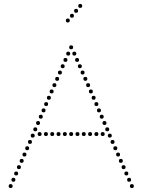

<svg xmlns="http://www.w3.org/2000/svg" viewBox="-20 -940 722 974"><path d="M312 -626Q302 -626 302 -636Q302 -646 312 -646Q322 -646 322 -636Q322 -626 312 -626ZM298 -594Q288 -594 288 -604Q288 -614 298 -614Q308 -614 308 -604Q308 -594 298 -594ZM341 -690Q331 -690 331 -700Q331 -710 341 -710Q351 -710 351 -700Q351 -690 341 -690ZM256 -498Q246 -498 246 -508Q246 -518 256 -518Q266 -518 266 -508Q266 -498 256 -498ZM242 -466Q232 -466 232 -476Q232 -486 242 -486Q252 -486 252 -476Q252 -466 242 -466ZM284 -562Q274 -562 274 -572Q274 -582 284 -582Q294 -582 294 -572Q294 -562 284 -562ZM270 -530Q260 -530 260 -540Q260 -550 270 -550Q280 -550 280 -540Q280 -530 270 -530ZM201 -370Q191 -370 191 -380Q191 -390 201 -390Q211 -390 211 -380Q211 -370 201 -370ZM187 -338Q177 -338 177 -348Q177 -358 187 -358Q197 -358 197 -348Q197 -338 187 -338ZM228 -434Q218 -434 218 -444Q218 -454 228 -454Q238 -454 238 -444Q238 -434 228 -434ZM214 -402Q204 -402 204 -412Q204 -422 214 -422Q224 -422 224 -412Q224 -402 214 -402ZM173 -306Q163 -306 163 -316Q163 -326 173 -326Q183 -326 183 -316Q183 -306 173 -306ZM159 -274Q149 -274 149 -284Q149 -294 159 -294Q169 -294 169 -284Q169 -274 159 -274ZM326 -658Q316 -658 316 -668Q316 -678 326 -678Q336 -678 336 -668Q336 -658 326 -658ZM132 -210Q122 -210 122 -220Q122 -230 132 -230Q142 -230 142 -220Q142 -210 132 -210ZM118 -178Q108 -178 108 -188Q108 -198 118 -198Q128 -198 128 -188Q128 -178 118 -178ZM76 -82Q66 -82 66 -92Q66 -102 76 -102Q86 -102 86 -92Q86 -82 76 -82ZM62 -50Q52 -50 52 -60Q52 -70 62 -70Q72 -70 72 -60Q72 -50 62 -50ZM104 -146Q94 -146 94 -156Q94 -166 104 -166Q114 -166 114 -156Q114 -146 104 -146ZM90 -114Q80 -114 80 -124Q80 -134 90 -134Q100 -134 100 -124Q100 -114 90 -114ZM48 -18Q38 -18 38 -28Q38 -38 48 -38Q58 -38 58 -28Q58 -18 48 -18ZM34 14Q24 14 24 4Q24 -6 34 -6Q44 -6 44 4Q44 14 34 14ZM146 -242Q136 -242 136 -252Q136 -262 146 -262Q156 -262 156 -252Q156 -242 146 -242ZM181 -250Q171 -250 171 -260Q171 -270 181 -270Q191 -270 191 -260Q191 -250 181 -250ZM213 -250Q203 -250 203 -260Q203 -270 213 -270Q223 -270 223 -260Q223 -250 213 -250ZM245 -250Q235 -250 235 -260Q235 -270 245 -270Q255 -270 255 -260Q255 -250 245 -250ZM277 -250Q267 -250 267 -260Q267 -270 277 -270Q287 -270 287 -260Q287 -250 277 -250ZM309 -250Q299 -250 299 -260Q299 -270 309 -270Q319 -270 319 -260Q319 -250 309 -250ZM341 -250Q331 -250 331 -260Q331 -270 341 -270Q351 -270 351 -260Q351 -250 341 -250ZM373 -250Q363 -250 363 -260Q363 -270 373 -270Q383 -270 383 -260Q383 -250 373 -250ZM405 -250Q395 -250 395 -260Q395 -270 405 -270Q415 -270 415 -260Q415 -250 405 -250ZM437 -250Q427 -250 427 -260Q427 -270 437 -270Q447 -270 447 -260Q447 -250 437 -250ZM469 -250Q459 -250 459 -260Q459 -270 469 -270Q479 -270 479 -260Q479 -250 469 -250ZM501 -250Q491 -250 491 -260Q491 -270 501 -270Q511 -270 511 -260Q511 -250 501 -250ZM371 -626Q361 -626 361 -636Q361 -646 371 -646Q381 -646 381 -636Q381 -626 371 -626ZM385 -594Q375 -594 375 -604Q375 -614 385 -614Q395 -614 395 -604Q395 -594 385 -594ZM427 -498Q417 -498 417 -508Q417 -518 427 -518Q437 -518 437 -508Q437 -498 427 -498ZM441 -466Q431 -466 431 -476Q431 -486 441 -486Q451 -486 451 -476Q451 -466 441 -466ZM399 -562Q389 -562 389 -572Q389 -582 399 -582Q409 -582 409 -572Q409 -562 399 -562ZM413 -530Q403 -530 403 -540Q403 -550 413 -550Q423 -550 423 -540Q423 -530 413 -530ZM482 -370Q472 -370 472 -380Q472 -390 482 -390Q492 -390 492 -380Q492 -370 482 -370ZM496 -338Q486 -338 486 -348Q486 -358 496 -358Q506 -358 506 -348Q506 -338 496 -338ZM455 -434Q445 -434 445 -444Q445 -454 455 -454Q465 -454 465 -444Q465 -434 455 -434ZM469 -402Q459 -402 459 -412Q459 -422 469 -422Q479 -422 479 -412Q479 -402 469 -402ZM510 -306Q500 -306 500 -316Q500 -326 510 -326Q520 -326 520 -316Q520 -306 510 -306ZM524 -274Q514 -274 514 -284Q514 -294 524 -294Q534 -294 534 -284Q534 -274 524 -274ZM357 -658Q347 -658 347 -668Q347 -678 357 -678Q367 -678 367 -668Q367 -658 357 -658ZM551 -210Q541 -210 541 -220Q541 -230 551 -230Q561 -230 561 -220Q561 -210 551 -210ZM565 -178Q555 -178 555 -188Q555 -198 565 -198Q575 -198 575 -188Q575 -178 565 -178ZM607 -82Q597 -82 597 -92Q597 -102 607 -102Q617 -102 617 -92Q617 -82 607 -82ZM621 -50Q611 -50 611 -60Q611 -70 621 -70Q631 -70 631 -60Q631 -50 621 -50ZM579 -146Q569 -146 569 -156Q569 -166 579 -166Q589 -166 589 -156Q589 -146 579 -146ZM593 -114Q583 -114 583 -124Q583 -134 593 -134Q603 -134 603 -124Q603 -114 593 -114ZM635 -18Q625 -18 625 -28Q625 -38 635 -38Q645 -38 645 -28Q645 -18 635 -18ZM649 14Q639 14 639 4Q639 -6 649 -6Q659 -6 659 4Q659 14 649 14ZM537 -242Q527 -242 527 -252Q527 -262 537 -262Q547 -262 547 -252Q547 -242 537 -242ZM324 -826Q314 -826 314 -836Q314 -846 324 -846Q334 -846 334 -836Q334 -826 324 -826ZM345 -850Q335 -850 335 -860Q335 -870 345 -870Q355 -870 355 -860Q355 -850 345 -850ZM366 -875Q356 -875 356 -885Q356 -895 366 -895Q376 -895 376 -885Q376 -875 366 -875ZM387 -900Q377 -900 377 -910Q377 -920 387 -920Q397 -920 397 -910Q397 -900 387 -900Z"/></svg>

Font: Raleway Dots
Style: Regular
Weight: 400
Designer: Matt McInerney, Pablo Impallari, Rodrigo Fuenzalida, Brenda Gallo
Foundry: Matt McInerney, Pablo Impallari, Rodrigo Fuenzalida, Brenda Gallo
Version: Version 1.000